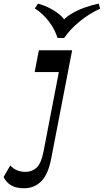

<svg xmlns="http://www.w3.org/2000/svg" viewBox="-140 -826 570 1053"><path d="M-7.9 206.5Q-51.4 206.5 -78.9 190.3Q-106.4 174.1 -120.3 144.6L-83.4 81.1Q-68.9 98.5 -47.4 107.5Q-25.9 116.6 -0.4 116.6Q35.3 116.6 60.7 93.6Q86 70.6 98.8 4.4L182.8 -430.9H50.2L73.1 -550.5H255.7L141.1 42.1Q124.4 130.6 86.1 168.5Q47.8 206.5 -7.9 206.5ZM401.4 -806.3 409.2 -778.7Q347.1 -749.8 295.4 -707.2Q243.8 -664.7 211.6 -617.5H175.7Q160.9 -664.7 128.6 -707.8Q96.3 -750.9 51 -780.1L68.4 -806.3Q104.1 -796.1 135.6 -779.7Q167.2 -763.3 190.4 -742.8Q213.7 -722.4 222.4 -698.7H193.7Q213.3 -726.8 247.2 -747.7Q281 -768.7 321.4 -783.4Q361.8 -798.1 401.4 -806.3Z"/></svg>

Font: Savate ExtraLight
Style: Italic
Weight: 200
Italic angle: -11°
Designer: Max Esnée
Foundry: Plomb Type
Version: Version 2.000